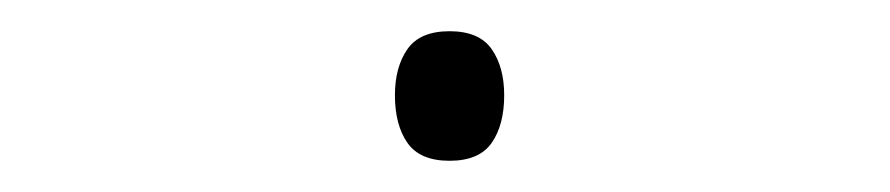

<svg xmlns="http://www.w3.org/2000/svg" viewBox="-20 -556 570 123"><path d="M268 -453Q249 -453 241 -464.5Q233 -476 233 -495Q233 -513 241 -524.5Q249 -536 268 -536Q287 -536 295 -524.5Q303 -513 303 -495Q303 -476 295 -464.5Q287 -453 268 -453Z"/></svg>

Font: Noto Sans Mono Condensed ExtraLight
Style: Regular
Weight: 200
Width: 3
Designer: Monotype Design Team
Foundry: Monotype Imaging Inc.
Version: Version 2.014; ttfautohint (v1.8.4.7-5d5b)